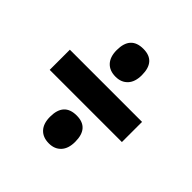

<svg xmlns="http://www.w3.org/2000/svg" viewBox="-151 -746 788 788"><g transform="rotate(45 242.5 -352.5)"><path d="M244 -465Q209 -465 189.5 -486Q170 -507 170 -546Q170 -627 244 -627Q316 -627 316 -546Q316 -507 296.5 -486Q277 -465 244 -465ZM33 -294V-411H452V-294ZM244 -78Q209 -78 189.5 -99Q170 -120 170 -159Q170 -240 244 -240Q316 -240 316 -159Q316 -120 296.5 -99Q277 -78 244 -78Z"/></g></svg>

Font: Noto Sans Lao ExtraCondensed ExtraBold
Style: Regular
Weight: 800
Width: 2
Designer: Monotype Design Team
Foundry: Monotype Imaging Inc.
Version: Version 2.003; ttfautohint (v1.8.4.7-5d5b)